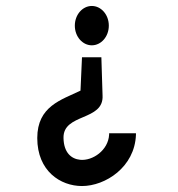

<svg xmlns="http://www.w3.org/2000/svg" viewBox="-20 -619 598 644"><path d="M255 -427 250 -315C186 -284 105 -263 105 -156C105 -45 183 5 255 5C333 5 432 -58 436 -167V-172H346V-167C343 -115 291 -79 249 -83C219 -86 194 -107 193 -156C191 -240 329 -212 324 -299L320 -427ZM345 -533C345 -570 319 -599 288 -599C257 -599 231 -570 231 -533C231 -496 257 -467 288 -467C319 -467 345 -496 345 -533Z"/></svg>

Font: Charger Monospace
Style: Regular
Weight: 400
Designer: Jasper
Foundry: Cannot Into Space Fonts
Version: Version 0.980